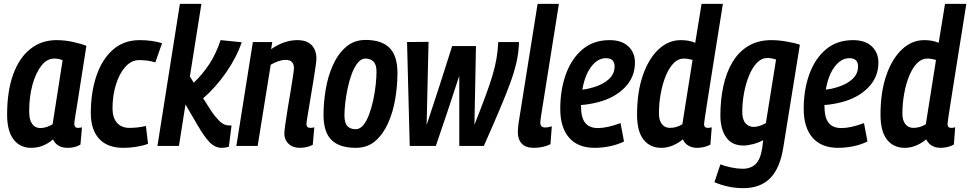

<svg xmlns="http://www.w3.org/2000/svg" viewBox="-20 -760 5053 1000"><path d="M332 10Q277 10 256 -34Q232 -13 203.5 -1.5Q175 10 142 10Q84 10 50.5 -34Q17 -78 17 -162Q17 -285 48.5 -372Q80 -459 138 -505Q196 -551 274 -551Q316 -551 358 -542Q400 -533 430 -521Q413 -415 402 -343.5Q391 -272 384 -228Q377 -184 373 -161Q369 -138 368 -128.5Q367 -119 367 -117Q367 -94 386 -94Q397 -94 407 -97L399 -7Q372 10 332 10ZM254 -113 306 -446Q289 -455 262 -455Q225 -455 196 -418.5Q167 -382 149.5 -320Q132 -258 132 -179Q132 -136 147.5 -114.5Q163 -93 190 -93Q206 -93 223 -98.5Q240 -104 254 -113Z M623 10Q539 10 496 -37.5Q453 -85 453 -170Q453 -280 482.5 -366Q512 -452 568.5 -501.5Q625 -551 708 -551Q772 -551 824 -535L789 -435Q766 -442 746 -444.5Q726 -447 705 -447Q664 -447 632.5 -411.5Q601 -376 583.5 -318.5Q566 -261 566 -195Q566 -148 589 -121Q612 -94 654 -94Q677 -94 698 -96.5Q719 -99 740 -104L751 -11Q725 -1 690.5 4.5Q656 10 623 10Z M800 0 917 -740H1029L969 -362L989 -329Q1035 -373 1069.5 -425Q1104 -477 1129 -551L1239 -540Q1212 -461 1158 -383Q1104 -305 1038 -248L1051 -228Q1080 -180 1100.5 -154.5Q1121 -129 1136.5 -118.5Q1152 -108 1167 -107Q1176 -106 1186 -107L1172 4Q1155 10 1135 10Q1101 10 1073 -18Q1045 -46 1009 -108L946 -216L912 0Z M1297 -541H1398L1392 -504Q1460 -551 1529 -551Q1578 -551 1603 -525Q1628 -499 1628 -454Q1628 -445 1624.5 -419Q1621 -393 1615 -356.5Q1609 -320 1602.5 -280.5Q1596 -241 1590 -205Q1584 -169 1580 -144.5Q1576 -120 1576 -114Q1576 -94 1597 -94Q1601 -94 1606 -94.5Q1611 -95 1617 -97L1609 -6Q1595 2 1577 6Q1559 10 1542 10Q1505 10 1483 -11Q1461 -32 1461 -64Q1461 -77 1466 -113Q1471 -149 1478.5 -194.5Q1486 -240 1493.5 -285Q1501 -330 1506 -363Q1511 -396 1511 -406Q1511 -425 1501 -436.5Q1491 -448 1467 -448Q1449 -448 1429 -441Q1409 -434 1390 -423L1322 0H1211Z M1833 10Q1748 10 1706.5 -31Q1665 -72 1665 -161Q1665 -226 1676.5 -294.5Q1688 -363 1714 -421Q1740 -479 1782 -515.5Q1824 -552 1884 -552Q1967 -552 2008.5 -511Q2050 -470 2050 -380Q2050 -313 2038.5 -244.5Q2027 -176 2001 -118Q1975 -60 1934 -25Q1893 10 1833 10ZM1832 -87Q1855 -87 1872.5 -108.5Q1890 -130 1903 -165.5Q1916 -201 1924.5 -241.5Q1933 -282 1937 -320Q1941 -358 1941 -386Q1941 -424 1925 -439.5Q1909 -455 1883 -455Q1861 -455 1843 -432.5Q1825 -410 1812 -375Q1799 -340 1790.5 -299.5Q1782 -259 1778 -222Q1774 -185 1774 -160Q1774 -119 1789.5 -103Q1805 -87 1832 -87Z M2500 0H2372V-365Q2343 -276 2312 -183Q2281 -90 2250 0H2114L2100 -541L2212 -542L2202 -109Q2236 -212 2269 -313Q2302 -414 2335 -520H2459L2451 -110Q2485 -196 2508 -258Q2531 -320 2545 -367Q2559 -414 2566 -455.5Q2573 -497 2575 -541H2683Q2682 -490 2670.5 -438Q2659 -386 2636.5 -325Q2614 -264 2580.5 -185Q2547 -106 2500 0Z M2780 -740H2891L2798 -156Q2797 -145 2795.5 -136.5Q2794 -128 2794 -121Q2794 -110 2800 -103Q2806 -96 2820 -96Q2834 -96 2854 -102L2847 -9Q2808 10 2761 10Q2718 10 2697.5 -12Q2677 -34 2677 -73Q2677 -82 2678 -92.5Q2679 -103 2680 -113Z M3230 -23Q3195 -6 3155 2Q3115 10 3077 10Q2990 10 2944 -43Q2898 -96 2898 -193Q2898 -293 2927.5 -374Q2957 -455 3014 -503Q3071 -551 3155 -551Q3218 -551 3252.5 -518.5Q3287 -486 3287 -434Q3287 -359 3235 -305Q3183 -251 3096 -228Q3050 -216 3006 -213V-209Q3006 -147 3028 -120Q3050 -93 3094 -93Q3118 -93 3148 -99.5Q3178 -106 3212 -119ZM3136 -457Q3093 -457 3059.5 -413Q3026 -369 3013 -293Q3041 -296 3070 -305Q3121 -320 3151 -347.5Q3181 -375 3181 -414Q3181 -457 3136 -457Z M3612 10Q3558 10 3536 -34Q3515 -16 3485.5 -3Q3456 10 3424 10Q3366 10 3332 -32.5Q3298 -75 3298 -163Q3298 -280 3328 -367Q3358 -454 3409.5 -502.5Q3461 -551 3526 -551Q3548 -551 3566.5 -547.5Q3585 -544 3601 -537L3634 -740H3745Q3736 -682 3725 -614Q3714 -546 3703 -477Q3692 -408 3682 -344.5Q3672 -281 3664 -230.5Q3656 -180 3651.5 -149Q3647 -118 3647 -114Q3647 -94 3666 -94Q3677 -94 3687 -97L3680 -7Q3666 1 3647.5 5.5Q3629 10 3612 10ZM3469 -94Q3504 -94 3534 -113L3587 -448Q3576 -451 3565 -453Q3554 -455 3541 -455Q3512 -455 3488.5 -431Q3465 -407 3448 -366Q3431 -325 3421.5 -273.5Q3412 -222 3412 -168Q3412 -133 3427.5 -113.5Q3443 -94 3469 -94Z M3701 189 3732 96Q3758 106 3790 112.5Q3822 119 3848 119Q3890 119 3915.5 94.5Q3941 70 3950 10L3955 -30Q3931 -17 3902.5 -9.5Q3874 -2 3852 -2Q3792 -2 3762 -45Q3732 -88 3732 -158Q3732 -240 3747.5 -311.5Q3763 -383 3795 -436.5Q3827 -490 3877.5 -520.5Q3928 -551 3998 -551Q4035 -551 4078 -543.5Q4121 -536 4146 -527L4060 6Q4043 116 3991.5 168Q3940 220 3851 220Q3774 220 3701 189ZM4022 -450Q4012 -453 4001.5 -455.5Q3991 -458 3977 -458Q3947 -458 3923 -433.5Q3899 -409 3882 -368Q3865 -327 3855.5 -277.5Q3846 -228 3846 -178Q3846 -138 3862.5 -118.5Q3879 -99 3906 -99Q3921 -99 3938.5 -105Q3956 -111 3969 -119Z M4498 -23Q4463 -6 4423 2Q4383 10 4345 10Q4258 10 4212 -43Q4166 -96 4166 -193Q4166 -293 4195.5 -374Q4225 -455 4282 -503Q4339 -551 4423 -551Q4486 -551 4520.5 -518.5Q4555 -486 4555 -434Q4555 -359 4503 -305Q4451 -251 4364 -228Q4318 -216 4274 -213V-209Q4274 -147 4296 -120Q4318 -93 4362 -93Q4386 -93 4416 -99.5Q4446 -106 4480 -119ZM4404 -457Q4361 -457 4327.5 -413Q4294 -369 4281 -293Q4309 -296 4338 -305Q4389 -320 4419 -347.5Q4449 -375 4449 -414Q4449 -457 4404 -457Z M4880 10Q4826 10 4804 -34Q4783 -16 4753.5 -3Q4724 10 4692 10Q4634 10 4600 -32.5Q4566 -75 4566 -163Q4566 -280 4596 -367Q4626 -454 4677.5 -502.5Q4729 -551 4794 -551Q4816 -551 4834.5 -547.5Q4853 -544 4869 -537L4902 -740H5013Q5004 -682 4993 -614Q4982 -546 4971 -477Q4960 -408 4950 -344.5Q4940 -281 4932 -230.5Q4924 -180 4919.5 -149Q4915 -118 4915 -114Q4915 -94 4934 -94Q4945 -94 4955 -97L4948 -7Q4934 1 4915.5 5.5Q4897 10 4880 10ZM4737 -94Q4772 -94 4802 -113L4855 -448Q4844 -451 4833 -453Q4822 -455 4809 -455Q4780 -455 4756.5 -431Q4733 -407 4716 -366Q4699 -325 4689.5 -273.5Q4680 -222 4680 -168Q4680 -133 4695.5 -113.5Q4711 -94 4737 -94Z"/></svg>

Font: Georama SemiCondensed SemiBold
Style: Italic
Weight: 600
Width: 4
Italic angle: -9°
Designer: Jean-Baptiste Levee
Foundry: Production Type
Version: Version 1.000